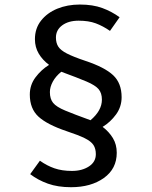

<svg xmlns="http://www.w3.org/2000/svg" viewBox="-20 -737 655 829"><path d="M324.6 -717.4Q381 -717.4 421.8 -702.3Q462.6 -687.2 496.4 -662.6L454.9 -603.6Q424.6 -624.6 393.6 -636.2Q362.6 -647.7 319.5 -647.7Q275.9 -647.7 248.7 -627.7Q221.5 -607.7 221.5 -574.9Q221.5 -551.8 231.5 -535.9Q241.5 -520 269 -505.9Q296.4 -491.8 348.2 -474.4Q431.8 -446.7 468.5 -412.3Q505.1 -377.9 505.1 -317.4Q505.1 -275.9 481 -242.8Q456.9 -209.7 423.1 -189.2Q450.8 -168.2 467.4 -140.8Q484.1 -113.3 484.1 -77.4Q484.1 -8.2 428.5 31.5Q372.8 71.3 286.7 71.3Q229.7 71.3 186.7 55.9Q143.6 40.5 110.3 14.9L152.3 -43.1Q182.6 -21.5 215.1 -10.3Q247.7 1 290.8 1Q334.4 1 364.1 -18.5Q393.8 -37.9 393.8 -71.3Q393.8 -94.9 383.6 -110.8Q373.3 -126.7 345.9 -140.3Q318.5 -153.8 267.2 -170.8Q183.6 -199 146.2 -233.3Q108.7 -267.7 108.7 -328.7Q108.7 -370.3 133.3 -403.1Q157.9 -435.9 191.8 -456.9Q163.6 -477.9 147.2 -505.6Q130.8 -533.3 130.8 -567.7Q130.8 -614.4 157.2 -647.9Q183.6 -681.5 227.4 -699.5Q271.3 -717.4 324.6 -717.4ZM244.6 -427.2Q220.5 -407.7 207.9 -384.4Q195.4 -361 195.4 -339.5Q195.4 -309.7 209.5 -292.6Q223.6 -275.4 261.8 -259.5Q300 -243.6 370.8 -217.9Q420 -259.5 420 -306.7Q420 -334.9 405.9 -351.8Q391.8 -368.7 353.8 -384.9Q315.9 -401 244.6 -427.2Z"/></svg>

Font: FiraCode Nerd Font
Style: Regular
Weight: 400
Designer: Carrois Corporate, Edenspiekermann AG, Nikita Prokopov
Foundry: Carrois Corporate, Edenspiekermann AG, Nikita Prokopov
Version: Version 6.002;Nerd Fonts 2.1.0